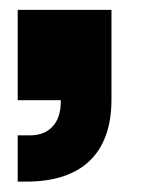

<svg xmlns="http://www.w3.org/2000/svg" viewBox="-20 -149 301 381"><path d="M15.1 211.4H32.2C140.6 211.4 201.2 157.2 201.2 48.3V-129.4H15.1V49.8H100.6V53.2C100.6 95.2 77.6 119.6 39.6 119.6H15.1Z"/></svg>

Font: Raveo Display Display ExtraBold
Style: Regular
Weight: 800
Designer: Jakub Foglar, Rasmus Andersson (Inter)
Foundry: Jakubfoglar.com
Version: Version 1.100;Glyphs 3.2.3 (3260)